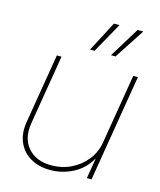

<svg xmlns="http://www.w3.org/2000/svg" viewBox="-111 -808 743 894"><g transform="rotate(15 261.0 -360.5)"><path d="M215.8 7.8Q160.2 7.8 120.1 -15.9Q80.1 -39.6 61.8 -81.8Q43.5 -124 52.7 -179.7L108.4 -515.6H130.9L75.2 -179.7Q63 -105.5 102.3 -60.1Q141.6 -14.6 215.8 -14.6Q266.6 -14.6 310.3 -35.9Q354 -57.1 383.5 -94.5Q413.1 -131.8 420.9 -179.7L476.6 -515.6H499L413.6 0H391.1L407.7 -99.6Q377.4 -45.9 325.4 -19Q273.4 7.8 215.8 7.8ZM373.5 -582H351.6L440.9 -727.5H468.3ZM272.5 -582H250.5L326.7 -727.5H353.5Z"/></g></svg>

Font: Inter Display Thin
Style: Italic
Weight: 100
Italic angle: -9.39999°
Designer: Rasmus Andersson
Foundry: rsms
Version: Version 4.000;git-a52131595